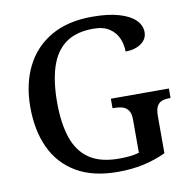

<svg xmlns="http://www.w3.org/2000/svg" viewBox="-81 -805 892 896"><g transform="rotate(-10 364.5 -357.0)"><path d="M407 10Q289 10 211 -36Q133 -82 94.5 -164.5Q56 -247 56 -358Q56 -466 96.5 -548.5Q137 -631 216.5 -677.5Q296 -724 413 -724Q489 -724 540 -709Q591 -694 616.5 -668.5Q642 -643 642 -611Q642 -578 613 -557.5Q584 -537 539 -537Q539 -571 526 -600.5Q513 -630 484.5 -649Q456 -668 409 -668Q327 -668 277.5 -632Q228 -596 205.5 -526.5Q183 -457 183 -358Q183 -259 206.5 -190Q230 -121 282.5 -85.5Q335 -50 423 -50Q449 -50 473.5 -52.5Q498 -55 518 -61V-218Q518 -247 507.5 -262Q497 -277 479.5 -282Q462 -287 439 -287H433V-332H708V-287H701Q682 -287 667 -281.5Q652 -276 643.5 -260.5Q635 -245 635 -214V-38Q583 -14 528 -2Q473 10 407 10Z"/></g></svg>

Font: Noto Serif Kannada Medium
Style: Regular
Weight: 500
Version: Version 2.003